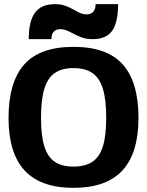

<svg xmlns="http://www.w3.org/2000/svg" viewBox="-20 -887 706 922"><path d="M244 -867Q272 -867 293 -859.5Q314 -852 339 -838Q356 -828 368.5 -823Q381 -818 395 -818Q439 -818 439 -867H547Q547 -779 518.5 -739Q490 -699 425 -699Q396 -699 374.5 -706.5Q353 -714 327 -728Q308 -738 296 -742.5Q284 -747 271 -747Q227 -747 227 -699H118Q118 -785 148 -826Q178 -867 244 -867ZM21 -321Q21 -492 96 -577Q171 -662 333 -662Q495 -662 570 -577Q645 -492 645 -321Q645 -152 568 -68.5Q491 15 333 15Q175 15 98 -68.5Q21 -152 21 -321ZM490 -321Q490 -409 474 -461Q458 -513 423.5 -536.5Q389 -560 333 -560Q277 -560 243 -536.5Q209 -513 193 -461Q177 -409 177 -321Q177 -235 193 -184Q209 -133 243 -110Q277 -87 333 -87Q389 -87 423.5 -110Q458 -133 474 -184Q490 -235 490 -321Z"/></svg>

Font: Pridi SemiBold
Style: Regular
Weight: 600
Designer: Katatrad Team
Foundry: CadsonDemak
Version: Version 1.001